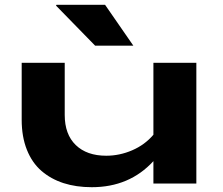

<svg xmlns="http://www.w3.org/2000/svg" viewBox="-20 -760 923 795"><path d="M793 0H615.2V-92.8Q516.1 15.1 359.9 15.1Q295.4 15.1 243.2 -1.7Q190.9 -18.6 151.9 -52.2Q112.8 -85.9 91.3 -139.9Q69.8 -193.8 69.8 -264.2V-500H248V-284.2Q248 -203.6 293.7 -159.4Q339.4 -115.2 419.9 -115.2Q475.1 -115.2 527.3 -137.7Q579.6 -160.2 615.2 -202.1V-500H793ZM211.9 -736.8 213.9 -740.2H415L532.2 -570.8H374Z"/></svg>

Font: Messapia Bold
Style: Regular
Weight: 400
Designer: Luca Marsano
Foundry: Collletttivo
Version: Version 1.000;FEAKit 1.0